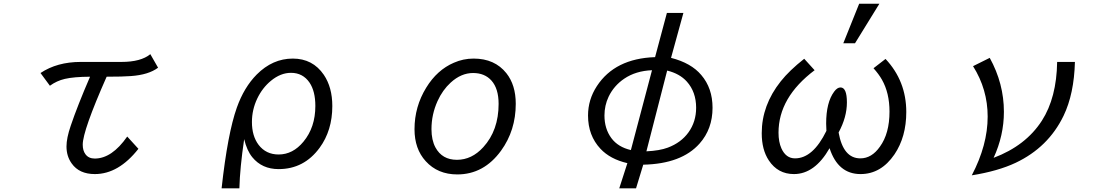

<svg xmlns="http://www.w3.org/2000/svg" viewBox="-20 -900 6040 1039"><path d="M199.2 -504.9Q289.1 -564.9 417 -564.9H637.2Q742.7 -564.9 793.5 -606.9L835.4 -533.7Q784.2 -495.1 688 -488.3Q645 -484.9 557.1 -484.9Q427.7 -192.4 427.7 -117.2Q427.7 -85 442.4 -65.4Q459.5 -42 492.7 -42Q585.4 -42 668.5 -161.1L729 -94.7Q621.6 42 493.2 42Q408.7 42 368.2 -15.1Q339.8 -54.2 339.8 -107.4Q339.8 -152.8 362.8 -219.7Q398.9 -326.7 467.3 -484.9Q379.4 -484.4 331.1 -473.1Q287.1 -462.9 250 -436Z M1179.2 119.1Q1211.9 -178.2 1261.7 -317.9Q1300.8 -427.7 1369.1 -496.6Q1455.1 -583 1564.5 -583Q1672.4 -583 1732.4 -495.1Q1778.3 -427.2 1778.3 -326.2Q1778.3 -193.8 1709.5 -100.1Q1625 15.1 1487.8 15.1Q1397.9 15.1 1345.2 -49.3Q1315.9 -85.4 1301.3 -147Q1278.3 8.3 1275.4 119.1ZM1554.7 -505.9Q1498.5 -505.9 1446.3 -462.9Q1399.9 -424.8 1372.1 -366.7Q1343.3 -306.2 1343.3 -239.7Q1343.3 -164.1 1379.4 -116.2Q1419.4 -64 1487.8 -64Q1564.9 -64 1622.1 -133.3Q1686.5 -210.9 1686.5 -326.7Q1686.5 -405.8 1655.3 -452.6Q1619.1 -505.9 1554.7 -505.9Z M2543 -583Q2657.2 -583 2720.2 -503.9Q2771 -439.9 2771 -338.4Q2771 -194.3 2691.4 -84.5Q2598.1 43.9 2454.6 43.9Q2348.6 43.9 2283.7 -27.8Q2223.1 -94.2 2223.1 -200.7Q2223.1 -322.8 2286.6 -425.8Q2345.2 -521.5 2436 -560.5Q2486.8 -583 2543 -583ZM2540 -504.9Q2475.6 -504.9 2418.9 -453.1Q2375 -413.1 2347.7 -353Q2314.9 -280.3 2314.9 -201.2Q2314.9 -142.1 2336.4 -102.1Q2372.6 -35.2 2452.6 -35.2Q2533.2 -35.2 2595.2 -103.5Q2678.2 -194.3 2678.2 -337.9Q2678.2 -420.4 2639.6 -463.9Q2603 -504.9 2540 -504.9Z M3588.9 -830.1H3678.2L3611.3 -586.9Q3720.2 -559.1 3774.9 -494.1Q3835.9 -422.9 3835.9 -316.9Q3835.9 -202.1 3765.6 -123Q3668 -13.2 3460.9 -8.8L3421.9 119.1H3331.1L3375 -17.1Q3282.2 -38.6 3229.5 -94.7Q3162.1 -166.5 3162.1 -274.9Q3162.1 -360.8 3210 -434.1Q3307.6 -583.5 3524.9 -590.8ZM3508.3 -520Q3420.4 -516.6 3357.9 -474.1Q3301.8 -436 3273.4 -376.5Q3251 -329.1 3251 -274.9Q3251 -203.1 3288.6 -152.3Q3324.7 -104 3394 -87.9ZM3590.3 -518.1 3478 -81.1Q3549.8 -84.5 3593.8 -101.1Q3665.5 -127.9 3705.6 -183.6Q3747.1 -241.2 3747.1 -316.9Q3747.1 -402.3 3696.8 -458.5Q3658.2 -501.5 3590.3 -518.1Z M4543.5 -666 4629.4 -879.9H4738.8L4606.9 -666ZM4707 -530.8 4772 -581.1Q4884.3 -461.4 4884.3 -293.9Q4884.3 -159.2 4820.3 -64.5Q4747.6 42 4636.7 42Q4514.6 42 4469.2 -98.1Q4389.2 42 4276.4 42Q4189.5 42 4140.6 -31.7Q4102.1 -89.4 4102.1 -179.2Q4102.1 -330.6 4205.1 -460Q4251 -518.1 4332 -582L4388.2 -520Q4192.9 -373 4192.9 -182.1Q4192.9 -132.3 4208.5 -97.2Q4232.9 -43 4282.2 -43Q4379.4 -43 4452.1 -191.9Q4450.7 -214.8 4450.7 -231.4Q4450.7 -346.2 4494.1 -404.3Q4510.7 -426.8 4528.3 -426.8Q4563 -426.8 4563 -345.7Q4563 -266.1 4518.1 -183.1Q4543 -43 4635.7 -43Q4697.3 -43 4741.7 -106.4Q4793.5 -177.7 4793.5 -295.9Q4793.5 -397 4752.4 -469.2Q4735.8 -498.5 4707 -530.8Z M5796.9 -564.9Q5792.5 -392.1 5735.4 -273.4Q5652.8 -102.5 5476.1 -19Q5380.9 25.9 5238.8 48.8Q5324.7 -115.2 5324.7 -269Q5324.7 -416.5 5245.6 -542L5335.9 -586.9Q5412.6 -447.8 5412.6 -294.9Q5412.6 -167 5356.9 -45.9Q5530.8 -111.3 5618.2 -247.1Q5697.8 -371.1 5700.7 -564.9Z"/></svg>

Font: BIZ UDGothic
Style: Regular
Weight: 400
Monospace: yes
Designer: TypeBank Co., Ltd.
Foundry: Morisawa Inc.
Version: Version 1.05